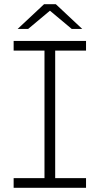

<svg xmlns="http://www.w3.org/2000/svg" viewBox="-20 -895 475 915"><path d="M243 -654V-46H390V0H45V-46H192V-654H45V-700H390V-654ZM322 -757 218 -844 114 -757H64L190 -875H246L372 -757Z"/></svg>

Font: Montserrat Alternates Light
Style: Regular
Weight: 300
Designer: Julieta Ulanovsky
Foundry: Julieta Ulanovsky
Version: Version 7.200